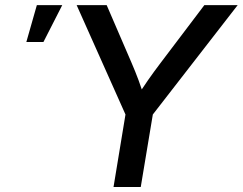

<svg xmlns="http://www.w3.org/2000/svg" viewBox="-20 -748 971 768"><path d="M434.1 0 481.9 -290 286.6 -727.5H406.7L506.3 -496.6Q521.5 -461.4 534.2 -427.2Q546.9 -393.1 559.1 -351.6H522.9Q548.3 -393.6 572.3 -427.7Q596.2 -461.9 622.6 -496.6L797.4 -727.5H930.7L591.3 -290L543 0ZM85.4 -580.1 127.4 -727.5H229L153.8 -580.1Z"/></svg>

Font: Inter 24pt Medium
Style: Italic
Weight: 500
Italic angle: -9.3988°
Designer: Rasmus Andersson
Foundry: rsms
Version: Version 4.001;git-66647c0bb